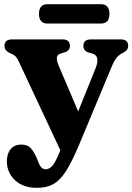

<svg xmlns="http://www.w3.org/2000/svg" viewBox="-20 -667 635 921"><path d="M268.5 56 269.5 54 69.5 -373Q60 -393.5 49.5 -400.8Q39 -408 22.5 -415Q1.5 -426 1.5 -447Q1.5 -478 38 -478H279Q315.5 -478 315.5 -447Q315.5 -423.5 289 -415.5L273 -411Q255 -406 252.8 -391.5Q250.5 -377 264 -346L355 -132.5L438.5 -339.5Q462 -398.5 423.5 -410L405.5 -415Q380 -423 380 -447Q380 -478 416 -478H558.5Q595 -478 595 -447Q595 -437.5 590 -429.5Q585 -421.5 573 -415Q554 -406.5 541.5 -392.8Q529 -379 516.5 -349L359 28.5Q326 107 297.8 152Q269.5 197 236.8 215.5Q204 234 158.5 234Q91 234 52 197.5Q13 161 13 106Q13 69.5 31.5 48Q50 26.5 81.5 26.5Q113 26.5 128.5 44.8Q144 63 156.5 91.5L165 112.5Q176.5 145 199 145Q216 145 231 128.5Q246 112 268.5 56ZM167 -600.5Q167 -647 208.5 -647H463.5Q505 -647 505 -600.5Q505 -554 463.5 -554H208.5Q167 -554 167 -600.5Z"/></svg>

Font: Fraunces 9pt S050
Style: Bold
Weight: 700
Version: Version 1.000; ttfautohint (v1.8.3)